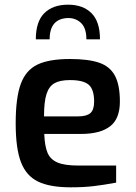

<svg xmlns="http://www.w3.org/2000/svg" viewBox="-20 -795 579 820"><path d="M47 -268Q47 -377 68.5 -436Q90 -495 139.5 -519Q189 -543 279 -543Q358 -543 404 -527Q450 -511 471 -471.5Q492 -432 492 -361Q492 -287 449.5 -255Q407 -223 326 -223H169Q171 -171 183 -142.5Q195 -114 225.5 -101Q256 -88 314 -88H476V-15Q422 -5 379.5 0Q337 5 282 5Q193 5 142.5 -19.5Q92 -44 69.5 -102.5Q47 -161 47 -268ZM314 -298Q350 -298 366 -312Q382 -326 382 -361Q382 -413 359 -433Q336 -453 279 -453Q236 -453 212.5 -439.5Q189 -426 178.5 -393Q168 -360 168 -298ZM407 -627H349Q349 -674 327 -696Q305 -718 271 -718Q192 -716 192 -627H133Q133 -703 169.5 -739Q206 -775 271 -775Q334 -775 370.5 -739Q407 -703 407 -627Z"/></svg>

Font: Exo SemiBold
Style: Regular
Weight: 600
Designer: Natanael Gama
Foundry: Natanael Gama
Version: Version 1.500